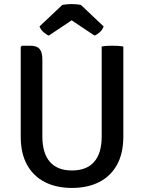

<svg xmlns="http://www.w3.org/2000/svg" viewBox="-20 -912 709 945"><path d="M587 -240Q587 -157 555.8 -100.8Q524.5 -44.5 467.8 -15.8Q411 13 334 13Q257.5 13 201 -15.8Q144.5 -44.5 113.2 -100.8Q82 -157 82 -240V-681L88 -687H129Q161.5 -687 175 -670.8Q188.5 -654.5 188.5 -619.5V-240Q188.5 -158 225.5 -115.5Q262.5 -73 334 -73Q406.5 -73 443.5 -115.5Q480.5 -158 480.5 -240V-683Q492.5 -685.5 506.5 -686.2Q520.5 -687 532.5 -687Q544.5 -687 559.8 -686.2Q575 -685.5 587 -683ZM378 -888 490 -782Q484.5 -765.5 470.8 -753.2Q457 -741 445 -737L332.5 -812L220.5 -737Q208.5 -741 194.5 -753.2Q180.5 -765.5 174.5 -782L287 -888Q296 -889.5 308 -890.8Q320 -892 332.5 -892Q345 -892 356.8 -890.8Q368.5 -889.5 378 -888Z"/></svg>

Font: Signika
Style: Regular
Weight: 400
Designer: Anna Giedry
Foundry: Anna Giedry
Version: Version 2.001